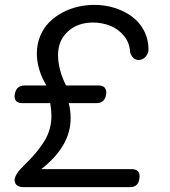

<svg xmlns="http://www.w3.org/2000/svg" viewBox="-20 -773 701 791"><path d="M187 -348.1H73.2Q40 -348.1 40 -376Q43 -420.9 81.1 -420.9H170.9Q131.8 -487.3 131.8 -553.2Q131.8 -591.8 145.8 -625Q159.7 -658.2 182.9 -681.4Q206.1 -704.6 236.6 -720.9Q267.1 -737.3 300.5 -745.1Q334 -752.9 368.2 -752.9Q411.1 -752.9 450.4 -741Q489.7 -729 521.7 -706.3Q553.7 -683.6 572.8 -647.5Q591.8 -611.3 591.8 -566.9Q590.3 -550.3 578.6 -538.1Q566.9 -525.9 551.8 -525.9Q526.4 -525.9 516.1 -557.1Q514.6 -595.2 491.7 -624Q468.8 -652.8 434.8 -666.5Q400.9 -680.2 362.8 -680.2Q299.8 -680.2 259.5 -643.1Q219.2 -606 219.2 -546.9Q219.2 -486.3 252 -420.9H386.2Q418 -420.9 418 -390.1Q414.1 -348.1 377.9 -348.1H263.2Q271 -318.8 271 -285.2Q271 -170.9 149.9 -76.2H522Q555.2 -76.2 555.2 -45.9Q553.7 -22.5 543.9 -12.2Q534.2 -2 515.1 -2H78.1Q40 -2 40 -33.2Q43 -57.1 79.1 -91.8Q133.8 -144 162.8 -191.7Q191.9 -239.3 191.9 -294.9Q191.9 -317.9 187 -348.1Z"/></svg>

Font: BPreplay
Style: Italic
Weight: 400
Italic angle: -6°
Designer: Magenta/George Triantafyllakos
Foundry: Magenta/George Triantafyllakos
Version: Version 1.00